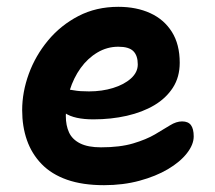

<svg xmlns="http://www.w3.org/2000/svg" viewBox="-20 -533 629 563"><path d="M285 10Q222 10 176.5 -6Q131 -22 102 -52Q73 -82 59 -122Q45 -162 45 -210Q45 -263 64.5 -316.5Q84 -370 121 -414.5Q158 -459 210 -486Q262 -513 327 -513Q380 -513 420.5 -494.5Q461 -476 484 -439.5Q507 -403 507 -349Q507 -307 487 -276Q467 -245 432.5 -224.5Q398 -204 352 -193.5Q306 -183 254 -183Q198 -183 170.5 -201.5Q143 -220 143 -244Q143 -258 149.5 -264.5Q156 -271 171 -271Q182 -271 197.5 -268Q213 -265 241 -265Q279 -265 311.5 -275Q344 -285 364 -303Q384 -321 384 -344Q384 -370 371 -383Q358 -396 327 -396Q294 -396 265.5 -379Q237 -362 216.5 -333.5Q196 -305 184.5 -268.5Q173 -232 173 -193Q173 -165 182.5 -144.5Q192 -124 215 -112.5Q238 -101 276 -101Q332 -101 370.5 -112.5Q409 -124 434.5 -139Q460 -154 478.5 -165.5Q497 -177 514 -177Q532 -177 540 -166Q548 -155 548 -133Q548 -109 528 -83.5Q508 -58 472.5 -37Q437 -16 389 -3Q341 10 285 10Z"/></svg>

Font: Shantell Sans SemiBold
Style: Regular
Weight: 600
Designer: Stephen Nixon, Anya Danilova, Shantell Martin
Foundry: Arrow Type
Version: Version 1.011;[c5ecc13dd]